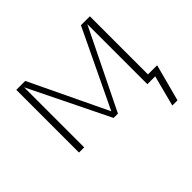

<svg xmlns="http://www.w3.org/2000/svg" viewBox="-163 -727 1126 1126"><g transform="rotate(-45 400.0 -164.0)"><path d="M720 192H677L727 0H662V-498L418 0H382L138 -498V0H95V-520H169L400 -37L631 -520H705V-38H781Z"/></g></svg>

Font: Iosevka Aile Extralight
Style: Regular
Weight: 200
Designer: Belleve Invis
Foundry: Belleve Invis
Version: Version 31.1.0; ttfautohint (v1.8.4)